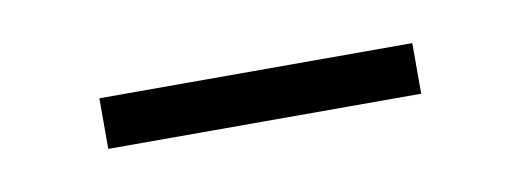

<svg xmlns="http://www.w3.org/2000/svg" viewBox="-24 -741 385 142"><g transform="rotate(-10 168.5 -670.0)"><path d="M51 -689H286V-651H51Z"/></g></svg>

Font: Encode Sans Compressed
Style: ExtraLight
Weight: 200
Designer: Pablo Impallari, Andres Torresi
Foundry: Pablo Impallari, Andres Torresi
Version: Version 1.000; ttfautohint (v1.00) -l 8 -r 50 -G 200 -x 14 -